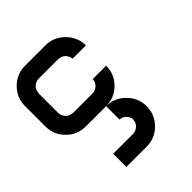

<svg xmlns="http://www.w3.org/2000/svg" viewBox="-225 -642 1117 1117"><g transform="rotate(-45 333.5 -83.5)"><path d="M390.8 -333.3Q389.2 -355 373.3 -372.1Q357.5 -389.2 333.3 -389.2V-390.8H166.7Q144.2 -389.2 127.1 -373.3Q110 -357.5 110 -333.3H108.3V-166.7Q110 -144.2 126.2 -127.1Q142.5 -110 166.7 -110V-108.3H333.3Q355 -110 372.1 -126.2Q389.2 -142.5 389.2 -166.7H500Q500 -97.5 451.2 -48.8Q402.5 0 333.3 0Q401.7 0 450.8 49.2Q500 98.3 500 166.7Q500 235.8 451.2 284.6Q402.5 333.3 333.3 333.3H166.7V225H333.3Q355 223.3 372.1 207.1Q389.2 190.8 389.2 166.7H390.8Q389.2 145 373.3 127.9Q357.5 110.8 333.3 110.8V0H166.7Q97.5 0 48.8 -48.8Q0 -97.5 0 -166.7V-333.3Q0 -402.5 48.8 -451.2Q97.5 -500 166.7 -500H333.3Q401.7 -500 450.8 -450.8Q500 -401.7 500 -333.3Z"/></g></svg>

Font: 0xA000-Squareish-Mono
Style: Squareish-Mono-Bold
Weight: 700
Version: Version 0.1